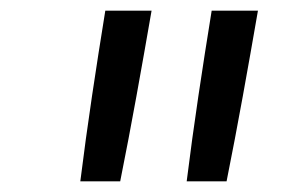

<svg xmlns="http://www.w3.org/2000/svg" viewBox="-20 -792 540 361"><path d="M131 -451Q141 -531 153 -611.5Q165 -692 178 -772H265Q251 -691 236.5 -611Q222 -531 206 -451ZM331 -451Q341 -531 353 -611.5Q365 -692 378 -772H465Q451 -691 436.5 -611Q422 -531 406 -451Z"/></svg>

Font: Iosevka Curly Oblique
Style: Regular
Weight: 400
Italic angle: -9°
Monospace: yes
Designer: Belleve Invis
Foundry: Belleve Invis
Version: Version 11.1.0; ttfautohint (v1.8.3)